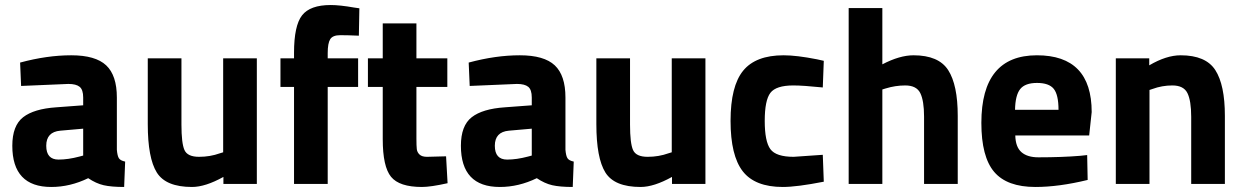

<svg xmlns="http://www.w3.org/2000/svg" viewBox="-20 -732 4951 764"><path d="M445 -344V-136Q447 -112 453 -102.5Q459 -93 478 -89L474 12Q423 12 392.5 5Q362 -2 331 -23Q259 12 184 12Q29 12 29 -152Q29 -232 72 -265.5Q115 -299 204 -305L311 -313V-344Q311 -375 297 -386.5Q283 -398 252 -398L64 -390L60 -483Q167 -512 263.5 -512Q360 -512 402.5 -472Q445 -432 445 -344ZM220 -212Q164 -207 164 -152Q164 -97 213 -97Q251 -97 296 -109L311 -113V-220Z M868 -500H1002V0H869V-28Q797 12 744 12Q640 12 604 -45.5Q568 -103 568 -238V-500H702V-236Q702 -162 714 -135Q726 -108 772 -108Q816 -108 855 -122L868 -126Z M1284 -386V0H1150V-386H1096V-500H1150V-522Q1150 -630 1182 -671Q1214 -712 1296 -712Q1332 -712 1389 -702L1410 -699L1408 -590Q1364 -592 1334 -592Q1304 -592 1294 -576Q1284 -560 1284 -521V-500H1405V-386Z M1760 -386H1637V-181Q1637 -151 1638.5 -138.5Q1640 -126 1649.5 -117Q1659 -108 1679 -108L1755 -110L1761 -3Q1694 12 1659 12Q1569 12 1536 -28.5Q1503 -69 1503 -178V-386H1444V-500H1503V-639H1637V-500H1760Z M2230 -344V-136Q2232 -112 2238 -102.5Q2244 -93 2263 -89L2259 12Q2208 12 2177.5 5Q2147 -2 2116 -23Q2044 12 1969 12Q1814 12 1814 -152Q1814 -232 1857 -265.5Q1900 -299 1989 -305L2096 -313V-344Q2096 -375 2082 -386.5Q2068 -398 2037 -398L1849 -390L1845 -483Q1952 -512 2048.5 -512Q2145 -512 2187.5 -472Q2230 -432 2230 -344ZM2005 -212Q1949 -207 1949 -152Q1949 -97 1998 -97Q2036 -97 2081 -109L2096 -113V-220Z M2653 -500H2787V0H2654V-28Q2582 12 2529 12Q2425 12 2389 -45.5Q2353 -103 2353 -238V-500H2487V-236Q2487 -162 2499 -135Q2511 -108 2557 -108Q2601 -108 2640 -122L2653 -126Z M3098 -512Q3150 -512 3231 -496L3258 -490L3254 -384Q3175 -392 3137 -392Q3068 -392 3045.5 -362.5Q3023 -333 3023 -251Q3023 -169 3045.5 -138.5Q3068 -108 3138 -108L3254 -116L3258 -9Q3151 12 3095 12Q2984 12 2935.5 -50.5Q2887 -113 2887 -251Q2887 -389 2937 -450.5Q2987 -512 3098 -512Z M3491 0H3357V-700H3491V-476Q3560 -512 3615 -512Q3715 -512 3753 -453Q3791 -394 3791 -271V0H3657V-268Q3657 -331 3642 -361.5Q3627 -392 3582 -392Q3543 -392 3504 -380L3491 -376Z M4112 -106Q4205 -106 4278 -112L4306 -115L4308 -16Q4193 12 4100 12Q3987 12 3936 -48Q3885 -108 3885 -243Q3885 -512 4106 -512Q4324 -512 4324 -286L4314 -193H4020Q4021 -147 4044.5 -126.5Q4068 -106 4112 -106ZM4192 -295Q4192 -355 4173 -378.5Q4154 -402 4106.5 -402Q4059 -402 4039.5 -377.5Q4020 -353 4019 -295Z M4554 0H4420V-500H4553V-472Q4621 -512 4678 -512Q4778 -512 4816 -453Q4854 -394 4854 -271V0H4720V-267Q4720 -331 4705 -361.5Q4690 -392 4645 -392Q4604 -392 4566 -378L4554 -374Z"/></svg>

Font: Titillium Web
Style: Bold
Weight: 700
Version: Version 1.001;PS 57.000;hotconv 1.0.70;makeotf.lib2.5.55311